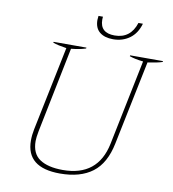

<svg xmlns="http://www.w3.org/2000/svg" viewBox="-95 -967 955 1060"><g transform="rotate(10 382.5 -437.0)"><path d="M369 -861Q369 -868 371 -884H396Q395 -878 395 -868Q395 -793 477 -793Q566 -793 595 -884H620Q604 -828 564.5 -799.5Q525 -771 472 -771Q424 -771 396.5 -793.5Q369 -816 369 -861ZM123 -142Q123 -173 130 -207L227 -678Q179 -685 151 -695L152 -700H336L335 -695Q303 -684 253 -679L156 -200Q149 -163 149 -144Q149 -73 195 -42.5Q241 -12 324 -12Q520 -12 559 -200L657 -679Q610 -684 580 -695L581 -700H765L764 -695Q738 -686 682 -678L585 -207Q562 -93 494 -41.5Q426 10 312 10Q123 10 123 -142Z"/></g></svg>

Font: Trirong Thin
Style: Italic
Weight: 250
Italic angle: -12°
Designer: Katatrad Team
Foundry: CadsonDemak
Version: Version 1.001